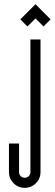

<svg xmlns="http://www.w3.org/2000/svg" viewBox="-20 -905 264 928"><path d="M112.5 -777.2 78.3 -811.3 151.6 -884.6 224.5 -811.3 190.3 -777.2 151.6 -815.9ZM72.1 -211.2V-73.3Q72.1 -61.6 80 -53.7Q87.9 -45.8 99.5 -45.8Q110.8 -45.8 118.9 -53.7Q127 -61.6 127 -73.3V-714.3H175.8V-73.3Q175.8 -41.6 153.5 -19.4Q131.2 2.9 99.5 2.9Q67.9 2.9 45.6 -19.4Q23.3 -41.6 23.3 -73.3V-211.2Z"/></svg>

Font: Marapfhont
Style: Book
Weight: 400
Version: Version 0.15